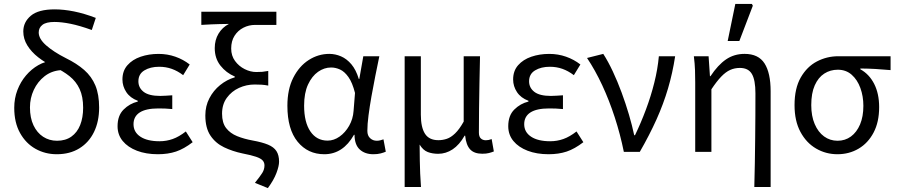

<svg xmlns="http://www.w3.org/2000/svg" viewBox="-20 -772 4559 976"><path d="M268.4 12Q209.6 12 160.5 -15.5Q111.4 -43 81.9 -96Q52.4 -149 52.4 -224Q52.4 -272.2 68.5 -314.1Q84.5 -356 112.2 -388.5Q139.9 -421 174.6 -440.7Q209.3 -460.4 246 -463L287 -415.2Q241.1 -411.4 206.3 -384.2Q171.4 -356.9 151.8 -315.1Q132.3 -273.4 132.3 -226Q132.3 -173 150.2 -135.1Q168.2 -97.1 199.3 -76.8Q230.5 -56.5 269.9 -56.5Q312.9 -56.5 342.7 -77.5Q372.4 -98.5 387.5 -136.3Q402.6 -174.1 402.6 -224.7Q402.6 -280.7 384.8 -319.3Q367.1 -357.9 333.4 -384.8Q299.6 -411.8 252.1 -433.5Q209.6 -453.1 174.8 -480.3Q139.9 -507.4 119.2 -540.7Q98.4 -574.1 98.4 -612.3Q98.4 -659.5 136.7 -692Q175 -724.4 258.1 -724.4Q303.7 -724.4 356.3 -713.9Q408.8 -703.3 466.9 -681L446.6 -619.5Q384.7 -641.8 338.6 -651.1Q292.4 -660.4 256.8 -660.4Q214.9 -660.4 195.9 -645.8Q176.8 -631.1 176.8 -607Q176.8 -574.7 214.6 -541.4Q252.5 -508 315 -476.4Q370.1 -449.4 407.9 -416.4Q445.7 -383.3 464.8 -337.5Q483.9 -291.6 483.9 -225.3Q483.9 -154.6 458 -101.3Q432.2 -48 383.7 -18Q335.2 12 268.4 12Z M782.5 12Q722.4 12 676.2 -5.7Q630 -23.4 603.8 -55.2Q577.6 -87 577.6 -130.5Q577.6 -184.5 608.3 -215.1Q639 -245.7 680.4 -255.7V-259.7Q641.6 -274.1 622 -303.8Q602.4 -333.5 602.4 -368Q602.4 -411.7 627.8 -440.5Q653.2 -469.4 695 -483.7Q736.7 -498 786 -498Q830.7 -498 871.1 -483.9Q911.5 -469.8 944.3 -444.2L911.1 -389.9Q882.6 -411.5 852.9 -422Q823.3 -432.6 788.9 -432.6Q744.3 -432.6 713.9 -414.2Q683.5 -395.8 683.5 -358.6Q683.5 -325.8 710.2 -305.1Q737 -284.4 794.4 -284.4Q809 -284.4 823.2 -285.5Q837.3 -286.6 855.7 -287.6V-217.6Q835.9 -219.6 819.1 -220.2Q802.3 -220.8 785.3 -220.8Q722.1 -220.8 690.4 -200.4Q658.7 -180 658.7 -140.7Q658.7 -100.3 693.7 -77.2Q728.6 -54 790.8 -54Q826 -54 857.9 -65.4Q889.9 -76.7 924.6 -103.8L959.4 -49.2Q915.3 -15.2 874.7 -1.6Q834 12 782.5 12Z M1341.6 184.2 1275.9 157.4Q1302.2 124.7 1313.3 106.9Q1324.4 89.1 1324.4 68.8Q1324.4 54 1315.1 43.6Q1305.9 33.2 1281.6 24.9Q1257.4 16.6 1212.9 8Q1161.9 -2.7 1118.8 -23.4Q1075.7 -44.1 1049.8 -82.7Q1023.8 -121.4 1023.8 -185.3Q1023.8 -233.2 1044.4 -272.6Q1064.9 -312.1 1099 -339.6Q1133.1 -367.2 1173.5 -379V-383Q1129.3 -401.9 1100.5 -438.6Q1071.6 -475.3 1071.6 -527.4Q1071.6 -568.9 1090.8 -600.9Q1109.9 -632.8 1143.7 -650.4Q1117.6 -650 1096.9 -649.6Q1076.2 -649.3 1055 -648.2Q1033.9 -647.2 1003.4 -645.4V-712.4H1384.9V-645.4H1277.1Q1245.2 -645.4 1217.3 -631.2Q1189.3 -616.9 1172.2 -590.1Q1155.2 -563.4 1155.2 -525.2Q1155.2 -489 1174.6 -462.3Q1194.1 -435.5 1223.7 -420.7Q1253.2 -405.9 1282.7 -405.9Q1301.4 -405.9 1313.3 -406.9Q1325.2 -408 1343.6 -411.4V-336.9Q1324.7 -340.6 1308.9 -341.5Q1293.1 -342.4 1274 -342.4Q1232.7 -342.4 1194.8 -325.1Q1157 -307.8 1132.9 -274.6Q1108.8 -241.5 1108.8 -194.1Q1108.8 -147.6 1129.5 -120.9Q1150.2 -94.2 1185.3 -80Q1220.5 -65.7 1264.8 -57.7Q1312.8 -49 1342.4 -36.7Q1372 -24.5 1385.3 -3.8Q1398.6 16.9 1398.6 49.9Q1398.6 71.9 1385.3 107.3Q1372.1 142.7 1341.6 184.2Z M1628.5 12Q1545 12 1492.9 -51.5Q1440.9 -115.1 1440.9 -234.2Q1440.9 -318.1 1470.8 -376.9Q1500.7 -435.7 1549.3 -466.9Q1598 -498.1 1654.1 -498.1Q1684.2 -498.1 1713.4 -485.6Q1742.6 -473.1 1766.3 -445.1Q1789.9 -417.1 1803.8 -370.9H1806.5L1826.8 -486.1H1908.3Q1898.3 -438.1 1887.8 -385.6Q1877.2 -333.1 1868.2 -281.8Q1859.1 -230.4 1853.3 -185.4Q1847.4 -140.4 1847.4 -106.8Q1847.4 -82.4 1861.5 -69.5Q1875.6 -56.5 1895.4 -56.5Q1903.6 -56.5 1912.6 -58.6Q1921.5 -60.7 1929.3 -63.7L1941.1 -0.9Q1931.1 3.5 1915.3 7.8Q1899.6 12 1877.9 12Q1834.9 12 1808.7 -12.1Q1782.5 -36.2 1782.2 -86.8H1779.4Q1723.6 12 1628.5 12ZM1645.2 -57.2Q1677.1 -57.2 1706.2 -77.7Q1735.4 -98.3 1754.9 -132.7Q1774.4 -167.1 1777.3 -207.9L1784.6 -299.5Q1771.2 -352.3 1751.2 -380.3Q1731.2 -408.4 1708.6 -418.6Q1685.9 -428.9 1663.1 -428.9Q1628 -428.9 1596.8 -407Q1565.6 -385 1545.7 -342.1Q1525.9 -299.2 1525.9 -234.9Q1525.9 -150.9 1557.7 -104Q1589.5 -57.2 1645.2 -57.2Z M2037 178.5V-486.1H2119.3V-188.7Q2119.3 -124.9 2140.3 -92.2Q2161.3 -59.4 2208.5 -59.4Q2230.4 -59.4 2251.3 -66.4Q2272.1 -73.3 2293.5 -93.9Q2314.9 -114.4 2337.1 -153.9V-486.1H2420.1Q2418.8 -420.4 2417.3 -352.7Q2415.9 -285.1 2415.2 -220.4Q2414.4 -155.7 2414.4 -98Q2414.4 -77.4 2424.3 -68.2Q2434.1 -59 2449.8 -59Q2457.1 -59 2464 -60.5Q2471 -62 2479.3 -65L2490.4 -2.2Q2479.4 2.3 2465.6 5.9Q2451.8 9.5 2431.6 9.5Q2390.5 9.5 2369.9 -12.6Q2349.4 -34.7 2344.5 -82.4H2341.8Q2315.4 -35.8 2281.1 -13Q2246.8 9.8 2207.3 9.8Q2177.9 9.8 2154.1 0.7Q2130.4 -8.5 2113.1 -37.1Q2113.4 10.7 2114 44.8Q2114.5 78.9 2115.9 109.7Q2117.3 140.5 2120 178.5Z M2768.5 12Q2708.4 12 2662.2 -5.7Q2616 -23.4 2589.8 -55.2Q2563.6 -87 2563.6 -130.5Q2563.6 -184.5 2594.3 -215.1Q2625 -245.7 2666.4 -255.7V-259.7Q2627.6 -274.1 2608 -303.8Q2588.4 -333.5 2588.4 -368Q2588.4 -411.7 2613.8 -440.5Q2639.2 -469.4 2681 -483.7Q2722.7 -498 2772 -498Q2816.7 -498 2857.1 -483.9Q2897.5 -469.8 2930.3 -444.2L2897.1 -389.9Q2868.6 -411.5 2838.9 -422Q2809.3 -432.6 2774.9 -432.6Q2730.3 -432.6 2699.9 -414.2Q2669.5 -395.8 2669.5 -358.6Q2669.5 -325.8 2696.2 -305.1Q2723 -284.4 2780.4 -284.4Q2795 -284.4 2809.2 -285.5Q2823.3 -286.6 2841.7 -287.6V-217.6Q2821.9 -219.6 2805.1 -220.2Q2788.3 -220.8 2771.3 -220.8Q2708.1 -220.8 2676.4 -200.4Q2644.7 -180 2644.7 -140.7Q2644.7 -100.3 2679.7 -77.2Q2714.6 -54 2776.8 -54Q2812 -54 2843.9 -65.4Q2875.9 -76.7 2910.6 -103.8L2945.4 -49.2Q2901.3 -15.2 2860.7 -1.6Q2820 12 2768.5 12Z M3151.2 0Q3133.1 -89.2 3105.1 -175.4Q3077.1 -261.6 3041.4 -338.5Q3005.6 -415.4 2964.1 -477.3L3046.6 -498.1Q3071.5 -459.5 3095.3 -408.6Q3119.2 -357.7 3139.9 -301.5Q3160.6 -245.4 3177.1 -189.6Q3193.5 -133.9 3203.9 -84.6H3207.9Q3237.9 -146.8 3263.3 -214.7Q3288.8 -282.6 3306 -351.7Q3323.3 -420.7 3329.2 -486.1H3412Q3399.1 -401.5 3375.9 -322.7Q3352.7 -243.9 3317.2 -164.8Q3281.7 -85.8 3232.3 0Z M3814.4 178.5Q3815.8 119.3 3817.1 57.3Q3818.3 -4.7 3818.8 -66.4Q3819.4 -128.2 3819.8 -186.6Q3820.1 -245.1 3820.1 -297.4Q3820.1 -365.6 3802 -396.1Q3784 -426.7 3741.1 -426.7Q3714.4 -426.7 3691.8 -416.5Q3669.2 -406.4 3646.3 -382.6Q3623.4 -358.9 3596.3 -318.1V0H3514V-352.6Q3514 -382 3513 -414.9Q3511.9 -447.9 3507.1 -486.1H3582L3588.9 -384.6H3591.6Q3629.2 -441.5 3670.4 -469.8Q3711.6 -498.1 3765.1 -498.1Q3835.5 -498.1 3866.5 -449.5Q3897.4 -401 3897.4 -308V178.5ZM3679.1 -563.7 3717.9 -752.1H3802L3806.9 -742.9L3738.4 -563.7Z M4236.9 12Q4178.1 12 4128.5 -16.9Q4078.8 -45.7 4048.9 -101.5Q4018.9 -157.2 4018.9 -237.7Q4018.9 -323 4050.5 -378.2Q4082.1 -433.3 4132.7 -459.7Q4183.4 -486.1 4241.1 -486.1H4507.1V-415.6Q4465.8 -419.4 4429.9 -421.4Q4393.9 -423.5 4353.4 -423.8V-419.8Q4398.5 -395.1 4423.8 -345.5Q4449 -295.8 4449 -227.4Q4449 -151.7 4420.8 -98.2Q4392.6 -44.6 4344.5 -16.3Q4296.4 12 4236.9 12ZM4237.6 -56.5Q4276.1 -56.5 4305.6 -78.1Q4335.1 -99.8 4352 -139.6Q4368.8 -179.4 4368.8 -234Q4368.8 -282.6 4353.6 -324.6Q4338.3 -366.6 4309.4 -392.1Q4280.5 -417.6 4238.9 -417.6Q4200.5 -417.6 4170 -397.9Q4139.5 -378.2 4121.7 -338.3Q4103.9 -298.4 4103.9 -237.7Q4103.9 -182 4121.4 -141.3Q4138.9 -100.5 4169 -78.5Q4199.2 -56.5 4237.6 -56.5Z"/></svg>

Font: SourceSans3VF
Style: Regular
Weight: 200
Designer: Paul D. Hunt
Foundry: Adobe
Version: Version 3.052;hotconv 1.1.0;makeotfexe 2.6.0